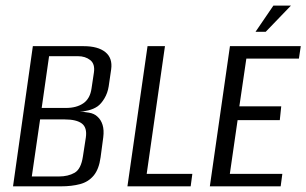

<svg xmlns="http://www.w3.org/2000/svg" viewBox="-20 -658 1082 678"><path d="M26 0 96 -495H275.3Q326.1 -495 352.1 -473.9Q378.2 -452.8 372.5 -412.8L363.8 -353Q360.1 -329.5 348.8 -310.6Q337.5 -291.7 324.8 -282.6Q311.1 -273 291.7 -268.2Q272.4 -263.3 257.5 -263L257.2 -263.6Q275.5 -263.6 294.2 -260.2Q312.9 -256.9 323.8 -246.4Q336.5 -235.4 342.2 -217Q347.9 -198.6 344.6 -173L335.2 -102.4Q329.5 -60.6 310.9 -38.2Q292.3 -15.7 262.9 -7.9Q233.5 0 195.2 0ZM92.3 -34.8H187.5Q220.7 -34.8 243.6 -48Q266.4 -61.2 272.9 -106.2L283.1 -172.3Q288.2 -207.2 269.1 -221.8Q250 -236.3 208.2 -236.3H121.6ZM127.2 -276.8H212.7Q250.3 -276.8 274.3 -293.3Q298.2 -309.8 303.2 -345.7L311.6 -401.7Q316.1 -432 298.7 -445.8Q281.3 -459.6 255 -459.6H153.3Z M430 0 501 -495H562.5L498 -44H659.2L653.3 0Z M721 0 792 -495H1042.1L1035.5 -451.1H849.9L825.2 -282.4H973.1L968 -233.7H819L791.6 -44H977L971.1 0ZM882.3 -545.7 945.4 -638.2H1007.4L918.3 -545.7Z"/></svg>

Font: Alumni Sans SC Thin
Style: Italic
Weight: 100
Italic angle: -8°
Designer: Robert E. Leuschke
Foundry: Robert E. Leuschke
Version: Version 1.016